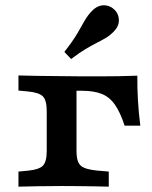

<svg xmlns="http://www.w3.org/2000/svg" viewBox="-20 -699 570 719"><path d="M155 -208.2V-282.7Q155 -323.1 140.8 -337.8Q126.6 -352.4 85.7 -356.4L49.1 -359.9V-416.4Q85.3 -415.6 123.8 -414.8Q162.3 -413.9 210.7 -413.9L266.5 -387.6V-208.2ZM210.7 -359.1V-413.9L286.5 -413.1H359Q393.2 -413.1 426.6 -413.7Q460.1 -414.3 494.3 -415.6Q493.9 -368.6 496.5 -324Q499 -279.5 505.4 -228.5H446.6Q429.9 -279.5 409.8 -307.7Q389.8 -336 360.6 -347.5Q331.4 -359.1 286.5 -359.1ZM210.7 -2.4Q162.3 -2.4 123.8 -1.6Q85.3 -0.8 49.1 0V-56.5L85.7 -60Q126.6 -64 140.8 -78.8Q155 -93.6 155 -133.6V-208.2H266.5V-133.6Q266.5 -106.8 273.1 -91.8Q279.6 -76.8 296.3 -70.2Q312.9 -63.6 342.5 -60.4L387.3 -56.5V0Q361.6 -0.8 334.1 -1.2Q306.7 -1.6 276.4 -2Q246 -2.4 210.7 -2.4ZM246.4 -478 221 -504.6Q252.4 -544.7 269 -572.9Q285.5 -601 297.1 -621.8Q308.8 -642.5 325.6 -659.3Q346.1 -679.5 369.7 -679.2Q393.3 -678.8 410.5 -660.8Q425.5 -645 425.2 -622.3Q425 -599.6 404.8 -579.4Q391.3 -565.9 376.2 -557Q361.2 -548.1 342.5 -538.6Q323.8 -529.2 300.3 -515.2Q276.8 -501.2 246.4 -478Z"/></svg>

Font: Playfair 5pt SemiExpanded Light
Style: Regular
Weight: 300
Width: 6
Designer: Claus Eggers Sørensen
Foundry: Claus Eggers Sørensen
Version: Version 2.203